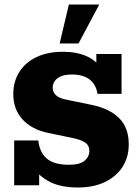

<svg xmlns="http://www.w3.org/2000/svg" viewBox="-20 -823 611 853"><path d="M327 10Q252 10 203.5 -14Q155 -38 125 -82L154 -66V0H43V-199H150Q156 -146 188 -118.5Q220 -91 287 -91Q335 -91 356 -109Q377 -127 377 -153Q377 -176 360 -188.5Q343 -201 307 -209L196 -232Q122 -247 80.5 -292Q39 -337 39 -405Q39 -461 66 -503.5Q93 -546 142.5 -569.5Q192 -593 260 -593Q321 -593 365.5 -573Q410 -553 437 -510H408V-583H520V-406H413Q407 -447 378.5 -469.5Q350 -492 299 -492Q270 -492 251 -484Q232 -476 223 -462.5Q214 -449 214 -433Q214 -415 227.5 -401Q241 -387 276 -380L388 -357Q468 -340 510 -297.5Q552 -255 552 -182Q552 -124 524 -81Q496 -38 445.5 -14Q395 10 327 10ZM245 -630 286 -803H421L329 -630Z"/></svg>

Font: Rokkitt ExtraBold
Style: Regular
Weight: 800
Version: Version 3.103